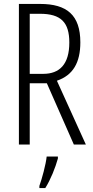

<svg xmlns="http://www.w3.org/2000/svg" viewBox="-20 -734 473 975"><path d="M184 -714H76V0H131V-311H218L355 0H416L269 -324C351 -352 388 -416 388 -519C388 -658 319 -714 184 -714ZM183 -664C289 -664 332 -621 332 -518C332 -407 282 -359 200 -359H131V-664ZM274 71V61H217C213 101 193 174 180 210V221H210C237 178 261 118 274 71Z"/></svg>

Font: Noto Sans Gurmukhi UI ExtraCondensed Light
Style: Regular
Weight: 300
Width: 2
Designer: Jelle Bosma - Monotype Design Team
Foundry: Monotype Imaging Inc.
Version: Version 2.004